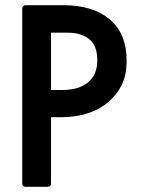

<svg xmlns="http://www.w3.org/2000/svg" viewBox="-20 -664 540 734"><path d="M175 -216V37Q175 50 162 50H77Q65 50 65 37V-632Q65 -637 68.5 -640.5Q72 -644 77 -644H224Q335 -644 399.5 -590Q464 -536 464 -432Q464 -377 445.5 -339.5Q427 -302 393.5 -273.5Q360 -245 314.5 -230.5Q269 -216 215 -216ZM175 -539V-320H218Q281 -320 316.5 -349Q352 -378 352 -433Q352 -490 321 -514.5Q290 -539 240 -539Z"/></svg>

Font: NanumGothicCoding
Style: Bold
Weight: 700
Monospace: yes
Designer: Kwon Bruce; Nicolas Noh; Sung-woo Choi; Go-un Cha; Soo-hyun Park;
Foundry: NHN Corporation
Version: Version 2.000;PS 1;hotconv 1.0.49;makeotf.lib2.0.14853